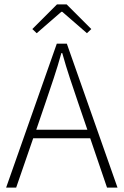

<svg xmlns="http://www.w3.org/2000/svg" viewBox="-20 -859 566 879"><path d="M128 -726 241 -839H285L398 -726L378 -707L265 -805H261L148 -707ZM188 -388 146 -265H380L338 -388Q318 -447 300 -501Q282 -555 265 -616H261Q244 -555 226 -501Q208 -447 188 -388ZM8 0 240 -659H286L518 0H470L393 -226H132L54 0Z"/></svg>

Font: TypoPRO Source Sans Pro
Style: Regular
Weight: 300
Designer: Paul D. Hunt
Foundry: Adobe Systems Incorporated
Version: Version 2.020;PS 2.000;hotconv 1.0.86;makeotf.lib2.5.63406